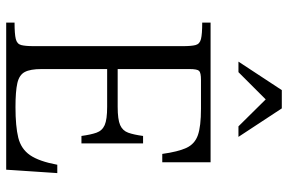

<svg xmlns="http://www.w3.org/2000/svg" viewBox="-175 -755 930 620"><g transform="rotate(90 290.0 -445.0)"><path d="M53 0V-27Q90 -27 106 -31Q122 -35 125.5 -48.5Q129 -62 129 -89V-571Q129 -598 125.5 -611.5Q122 -625 106 -629Q90 -633 53 -633V-660H504V-504H477Q470 -555 457.5 -582Q445 -609 416.5 -619Q388 -629 331 -629H238Q215 -629 209 -623Q203 -617 203 -592V-360H325Q366 -360 384 -368Q402 -376 408.5 -394Q415 -412 419 -442H443V-243H419Q415 -273 408.5 -291.5Q402 -310 384 -318Q366 -326 325 -326H203V-114Q203 -78 212.5 -60Q222 -42 248.5 -36Q275 -30 326 -30Q388 -30 424.5 -39Q461 -48 481 -77Q501 -106 512 -165H539L528 0ZM179 -750 271 -890H330L422 -750H388L301 -838L213 -750Z"/></g></svg>

Font: Frank Ruhl Libre Light
Style: Regular
Weight: 300
Designer: Yanek Iontef
Foundry: Fontef
Version: Version 6.003;gftools[0.9.30]